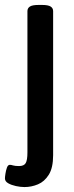

<svg xmlns="http://www.w3.org/2000/svg" viewBox="-48 -545 298 777"><path d="M51 212Q35 212 16.5 208Q-2 204 -15 196.5Q-28 189 -28 177Q-28 171 -26 158Q-24 145 -20 133.5Q-16 122 -8 122Q-3 122 5 124.5Q13 127 29 127Q49 127 56 115Q63 103 63 72V-500Q63 -512 73 -518.5Q83 -525 108 -525H122Q147 -525 157 -518.5Q167 -512 167 -500V83Q167 134 149.5 162Q132 190 105.5 201Q79 212 51 212Z"/></svg>

Font: Asap Condensed Medium
Style: Regular
Weight: 500
Width: 3
Designer: Pablo Cosgaya
Foundry: Omnibus-Type
Version: Version 3.001; ttfautohint (v1.8.4.7-5d5b)